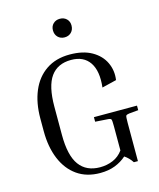

<svg xmlns="http://www.w3.org/2000/svg" viewBox="-131 -995 912 1098"><g transform="rotate(-15 324.5 -446.0)"><path d="M372 -281V-308H627V-281L572 -276Q556 -274 553 -268Q550 -262 550 -227V0H526Q507 -29 481 -46Q452 -20 413.5 -5Q375 10 325 10Q245 10 189 -29.5Q133 -69 103.5 -140Q74 -211 74 -305V-380Q74 -472 103.5 -542Q133 -612 190.5 -651Q248 -690 330 -690Q409 -690 460.5 -660.5Q512 -631 534.5 -583Q557 -535 549 -480L463 -459Q474 -555 439 -606.5Q404 -658 330 -658Q250 -658 209.5 -602Q169 -546 169 -424V-257Q169 -135 210.5 -78.5Q252 -22 333 -22Q374 -22 409.5 -37Q445 -52 469 -85V-227Q469 -262 466 -268.5Q463 -275 447 -276ZM329 -792Q305 -792 289.5 -807.5Q274 -823 274 -848Q274 -872 289.5 -887Q305 -902 329 -902Q353 -902 368.5 -887Q384 -872 384 -848Q384 -823 368.5 -807.5Q353 -792 329 -792Z"/></g></svg>

Font: Inria Serif
Style: Regular
Weight: 400
Designer: Black Foundry Team
Foundry: Black Foundry
Version: Version 1.000; ttfautohint (v1.8.3)